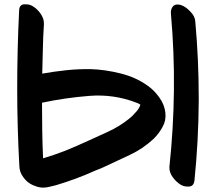

<svg xmlns="http://www.w3.org/2000/svg" viewBox="-20 -809 1009 877"><path d="M760.7 -746.1Q776.4 -571.3 774.4 -396.5Q772.5 -221.7 753.9 -47.9Q752 -22.5 769.5 1Q787.1 24.4 807.6 36.1Q824.2 44.9 844.7 43Q865.2 41 868.2 15.6Q886.7 -165 887.7 -346.7Q887.7 -355.5 887.7 -364.3Q887.7 -537.1 872.1 -710Q871.1 -734.4 849.6 -755.9Q829.1 -778.3 806.6 -786.1Q782.2 -793 770.5 -780.3Q758.8 -767.6 760.7 -746.1ZM621.1 -331.1Q617.2 -314.5 600.6 -296.9Q585 -278.3 568.4 -265.6Q524.4 -230.5 472.7 -207Q420.9 -183.6 370.1 -160.2Q323.2 -138.7 274.4 -119.1Q226.6 -100.6 176.8 -85.9Q173.8 -149.4 172.9 -212.9Q171.9 -276.4 171.9 -339.8Q277.3 -362.3 388.7 -371.1Q500 -379.9 603.5 -339.8Q607.4 -338.9 614.3 -335Q621.1 -331.1 621.1 -331.1ZM735.4 -293.9Q731.4 -331.1 708 -363.3Q685.5 -395.5 655.3 -417Q599.6 -457 530.3 -473.6Q460.9 -491.2 394.5 -493.2Q338.9 -494.1 283.2 -488.3Q227.5 -482.4 172.9 -472.7Q173.8 -529.3 175.8 -585.9Q176.8 -641.6 180.7 -699.2Q181.6 -723.6 165 -747.1Q149.4 -769.5 127 -782.2Q113.3 -790 95.7 -789.1Q92.8 -789.1 88.9 -789.1Q68.4 -787.1 67.4 -761.7Q58.6 -584 58.6 -406.2Q58.6 -228.5 68.4 -50.8Q69.3 -21.5 86.9 1Q103.5 24.4 128.9 36.1Q138.7 40 149.4 43.9Q161.1 46.9 170.9 47.9Q173.8 47.9 176.8 47.9Q190.4 47.9 203.1 44.9Q219.7 41 235.4 37.1Q281.2 23.4 326.2 6.8Q371.1 -9.8 414.1 -29.3Q423.8 -33.2 433.6 -37.1Q442.4 -41 452.1 -44.9Q511.7 -72.3 573.2 -101.6Q633.8 -129.9 682.6 -175.8Q707 -200.2 722.7 -229.5Q739.3 -258.8 735.4 -293.9Z"/></svg>

Font: TroubleSide
Style: Comic
Weight: 400
Designer: Koroletov
Version: 1_5